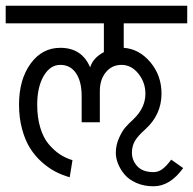

<svg xmlns="http://www.w3.org/2000/svg" viewBox="-40 -630 678 675"><path d="M-20 -609.9H618.2V-547.9H395V-461.9Q449.2 -458 488.5 -411.4Q527.8 -364.7 527.8 -300.8Q527.8 -226.6 470.2 -174.8Q445.8 -153.3 434.8 -135.3Q423.8 -117.2 423.8 -92.8Q423.8 -66.4 442.6 -45.7Q461.4 -24.9 500 -24.9Q516.6 -24.9 531 -35.6Q545.4 -46.4 562 -68.8L604 -39.1Q557.6 24.9 500 24.9Q466.3 24.9 439.7 13.2Q413.1 1.5 397.9 -16.6Q382.8 -34.7 375 -54.4Q367.2 -74.2 367.2 -92.8Q367.2 -119.1 377.9 -143.6Q388.7 -168 400.1 -181.4Q411.6 -194.8 430.2 -211.9Q471.2 -251.5 471.2 -300.8Q471.2 -340.3 446.5 -371.1Q421.9 -401.9 387.2 -401.9Q353.5 -401.9 332.3 -376.2Q311 -350.6 311 -310.1V-200.2H247.1V-292Q247.1 -343.3 227.3 -372.6Q207.5 -401.9 171.9 -401.9Q136.2 -401.9 113.5 -362.8Q90.8 -323.7 90.8 -262.2Q90.8 -216.8 101.6 -181.2Q112.3 -145.5 131.1 -123.3Q149.9 -101.1 170.2 -87.6Q190.4 -74.2 214.8 -66.9L205.1 -6.8Q178.7 -14.2 154.8 -26.6Q130.9 -39.1 106.9 -60.3Q83 -81.5 65.7 -109.1Q48.3 -136.7 37.6 -176.3Q26.9 -215.8 26.9 -262.2Q26.9 -350.1 67.4 -406Q107.9 -461.9 171.9 -461.9Q248 -461.9 276.9 -393.1Q286.6 -426.3 325.2 -446.8V-547.9H-20Z"/></svg>

Font: LT Superior
Style: Regular
Weight: 400
Designer: Daniel Lyons
Foundry: LyonsType
Version: Version 1.000